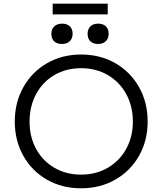

<svg xmlns="http://www.w3.org/2000/svg" viewBox="-20 -1007 879 1039"><path d="M60 -349Q60 -453 106.5 -535.5Q153 -618 234.5 -665Q316 -712 419 -712Q522 -712 604 -665Q686 -618 732.5 -535.5Q779 -453 779 -349Q779 -246 732.5 -164Q686 -82 604 -35Q522 12 419 12Q316 12 234.5 -34.5Q153 -81 106.5 -163.5Q60 -246 60 -349ZM699 -349Q699 -432 663 -498Q627 -564 563 -601Q499 -638 419 -638Q338 -638 274.5 -601Q211 -564 175.5 -498Q140 -432 140 -349Q140 -266 175.5 -201Q211 -136 274.5 -99Q338 -62 419 -62Q499 -62 563 -99Q627 -136 663 -201.5Q699 -267 699 -349ZM454 -824Q454 -849 469 -864Q484 -879 511 -879Q538 -879 553 -864.5Q568 -850 568 -824Q568 -799 552.5 -784Q537 -769 511 -769Q484 -769 469 -783.5Q454 -798 454 -824ZM258 -824Q258 -849 273.5 -864Q289 -879 316 -879Q343 -879 358 -864.5Q373 -850 373 -824Q373 -799 357.5 -784Q342 -769 316 -769Q288 -769 273 -783.5Q258 -798 258 -824ZM265 -987H563V-929H265Z"/></svg>

Font: Lexend HM
Style: Regular
Weight: 400
Designer: Bonnie Shaver-Troup, Thomas Jockin, Octavio Pardo
Foundry: Lexend
Version: Version 1.091